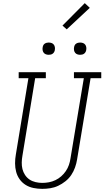

<svg xmlns="http://www.w3.org/2000/svg" viewBox="-20 -1195 665 1223"><path d="M249 8Q221 8 193.5 2.5Q166 -3 143.5 -17Q121 -31 105.5 -52.5Q90 -74 83 -100Q76 -126 76 -154.5Q76 -183 81 -211L161 -697H99V-735H272V-697H204L123 -204Q119 -182 118.5 -160Q118 -138 123 -118Q128 -98 139.5 -80.5Q151 -63 168 -51.5Q185 -40 206.5 -35Q228 -30 249 -30Q271 -30 292 -34Q313 -38 333 -47.5Q353 -57 370 -72Q387 -87 399.5 -105.5Q412 -124 419 -144.5Q426 -165 429 -186L514 -697H451V-735H625V-697H557L471 -179Q467 -154 458 -128.5Q449 -103 434 -80.5Q419 -58 397 -40.5Q375 -23 350.5 -11.5Q326 0 300 4Q274 8 249 8ZM490 -846Q481 -846 472.5 -849Q464 -852 458.5 -859Q453 -866 451.5 -875.5Q450 -885 452 -895Q453 -901 456 -907Q459 -913 465 -917Q471 -921 477.5 -922.5Q484 -924 490 -924Q500 -924 508.5 -921Q517 -918 522.5 -911Q528 -904 529.5 -894.5Q531 -885 529 -875Q528 -869 524.5 -863Q521 -857 515.5 -853Q510 -849 503.5 -847.5Q497 -846 490 -846ZM290 -846Q281 -846 272.5 -849Q264 -852 258.5 -859Q253 -866 251.5 -875.5Q250 -885 252 -895Q253 -901 256 -907Q259 -913 265 -917Q271 -921 277.5 -922.5Q284 -924 290 -924Q300 -924 308.5 -921Q317 -918 322.5 -911Q328 -904 329.5 -894.5Q331 -885 329 -875Q328 -869 324.5 -863Q321 -857 315.5 -853Q310 -849 303.5 -847.5Q297 -846 290 -846ZM405 -1008 378 -1032 520 -1175 552 -1145Z"/></svg>

Font: Iosevka Slab XLtEx
Style: Italic
Weight: 200
Width: 7
Italic angle: -9°
Monospace: yes
Designer: Belleve Invis
Foundry: Belleve Invis
Version: Version 11.1.0; ttfautohint (v1.8.3)